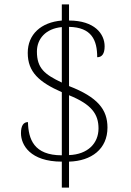

<svg xmlns="http://www.w3.org/2000/svg" viewBox="-20 -780 599 879"><path d="M263 -40V79H296V-40C399 -43 472 -98 472 -196C472 -278 428 -335 296 -386V-657C399 -655 425 -597 425 -518C447 -518 459 -534 459 -568C459 -625 413 -686 296 -686V-760H263V-686C168 -678 107 -623 107 -538C107 -450 159 -404 263 -358V-69C135 -69 110 -143 108 -221C87 -221 76 -204 76 -170C76 -117 118 -40 263 -40ZM263 -656V-402C185 -439 149 -467 149 -544C149 -602 189 -649 263 -656ZM296 -70V-344C400 -302 431 -257 431 -192C431 -124 382 -73 296 -70Z"/></svg>

Font: Noto Serif Georgian ExtraLight
Style: Regular
Weight: 200
Designer: Monotype Design Team, Akaki Razmadze
Foundry: Google LLC
Version: Version 2.003